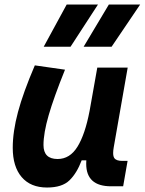

<svg xmlns="http://www.w3.org/2000/svg" viewBox="-20 -815 637 845"><path d="M187 10.3Q114.7 10.3 75.4 -35.6Q36.1 -81.5 36.1 -164.6Q36.1 -235.8 59.1 -321.8Q82 -407.7 133.3 -527.3L266.1 -508.3Q216.8 -386.2 194.1 -307.6Q171.4 -229 171.4 -176.8Q171.4 -115.2 233.4 -115.2Q287.6 -115.2 321 -169.4Q354.5 -223.6 374 -325.7V-325.2L408.2 -517.6H542L480.5 -166.5Q478 -152.3 478 -142.1Q478 -127 482.9 -119.6Q491.2 -106.9 518.1 -106.9H541.5L522 4.9H468.8Q359.4 4.9 359.4 -94.2Q359.4 -101.6 359.9 -109.4H339.4Q318.4 -53.2 285.9 -21.5Q253.4 10.3 187 10.3ZM348.1 -609.4 459 -794.9H596.7L471.2 -609.4ZM172.4 -609.4 273.4 -794.9H411.1L290.5 -609.4Z"/></svg>

Font: CaskaydiaCove NFP
Style: Bold Italic
Weight: 700
Italic angle: -10°
Designer: Aaron Bell
Foundry: Saja Typeworks
Version: Version 2111.001; VTT 6.35;Nerd Fonts 3.1.1